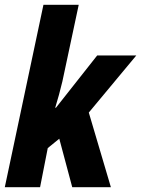

<svg xmlns="http://www.w3.org/2000/svg" viewBox="-22 -780 588 800"><path d="M-2 0 159 -760H306L238 -441Q232 -415 224 -386Q216 -357 208 -331H211L383 -549H546L348 -311L440 0H279L225 -202L177 -163L145 0Z"/></svg>

Font: Noto Sans Condensed ExtraBold
Style: Italic
Weight: 800
Width: 3
Italic angle: -12°
Designer: Monotype Design Team
Foundry: Monotype Imaging Inc.
Version: Version 2.013; ttfautohint (v1.8.4.7-5d5b)